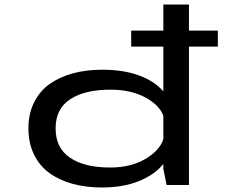

<svg xmlns="http://www.w3.org/2000/svg" viewBox="-20 -820 1090 851"><path d="M432.5 -511Q527.5 -511 596.5 -485.5Q665.5 -460 704 -415V-613.5H561.5V-684.5H704V-800H817.5V-684.5H945.5V-613.5H817.5V0H718.5L704 -71V-93Q664.5 -45 595 -17Q525.5 11 431.5 11Q360.5 11 301.5 -5.2Q242.5 -21.5 198.8 -53.2Q155 -85 130.5 -135.5Q106 -186 106 -251Q106 -315.5 131 -366Q156 -416.5 200.2 -447.8Q244.5 -479 303.2 -495Q362 -511 432.5 -511ZM467.5 -77.5Q559.5 -77.5 623.8 -115.2Q688 -153 704 -203.5V-307Q686.5 -354.5 623.2 -388.5Q560 -422.5 469.5 -422.5Q356 -422.5 291.2 -380.2Q226.5 -338 226.5 -251Q226.5 -164 290.5 -120.8Q354.5 -77.5 467.5 -77.5Z"/></svg>

Font: League Mono Extended
Style: Regular
Weight: 400
Width: 9
Designer: Tyler Finck
Foundry: The League of Moveable Type / Tyler Finck
Version: Version 2.210